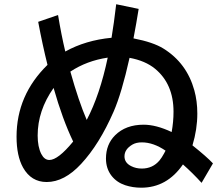

<svg xmlns="http://www.w3.org/2000/svg" viewBox="-20 -853 1040 906"><path d="M253.9 -782.2Q269.5 -687.5 288.1 -609.9Q383.8 -663.1 506.3 -674.8Q517.6 -742.2 528.3 -833L634.3 -811Q623.5 -742.7 609.9 -671.9Q703.1 -653.8 751 -624Q861.3 -555.7 897 -426.8Q911.1 -376 911.1 -316.9Q911.1 -243.2 888.2 -167Q955.1 -113.8 984.9 -82L931.2 9.8Q889.6 -36.1 843.3 -77.1Q767.6 32.7 646.5 32.7Q606.4 32.7 570.8 21Q531.2 7.8 506.8 -22.9Q480 -57.1 480 -105Q480 -171.4 522.9 -214.4Q573.2 -264.6 657.7 -264.6Q716.8 -264.6 790 -230Q798.8 -278.3 798.8 -325.7Q798.8 -457 711.4 -528.8Q665.5 -566.4 591.3 -580.1Q554.2 -413.6 516.1 -326.2Q448.7 -171.9 362.8 -79.6Q283.7 5.9 200.2 5.9Q127.4 5.9 88.9 -62Q58.1 -117.2 58.1 -208Q58.1 -404.3 204.1 -546.9Q180.7 -640.6 160.2 -750ZM761.2 -142.1Q703.6 -181.2 649.4 -181.2Q622.6 -181.2 605 -170.9Q567.4 -148.9 567.4 -115.2Q567.4 -85 598.6 -69.3Q621.1 -57.6 648.9 -57.6Q700.7 -57.6 732.9 -96.2Q743.7 -109.4 753.9 -128.4Q761.7 -141.6 761.2 -142.1ZM232.9 -438Q157.7 -331.5 157.7 -213.4Q157.7 -160.2 174.8 -126.5Q189.5 -98.1 212.9 -98.1Q253.9 -98.1 325.2 -185.1Q274.9 -290 232.9 -438ZM488.3 -581.1Q389.6 -566.4 312 -515.1Q351.1 -375.5 389.2 -287.1Q451.2 -404.8 488.3 -581.1Z"/></svg>

Font: FORM UDPGothic
Style: Bold
Weight: 700
Foundry: Pronama LLC
Version: Version 1.051